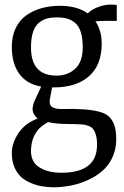

<svg xmlns="http://www.w3.org/2000/svg" viewBox="-20 -503 533 826"><path d="M142.1 6.8Q141.6 6.3 137.9 2.9Q134.3 -0.5 132.8 -2.2Q131.3 -3.9 128.2 -8.3Q125 -12.7 123.8 -16.1Q122.6 -19.5 121.1 -25.6Q119.6 -31.7 120.1 -37.8Q120.6 -43.9 122.8 -52.2Q125 -60.5 128.9 -69.3L157.2 -130.4Q94.2 -141.6 62.5 -186Q30.8 -230.5 30.8 -301.3Q30.8 -347.2 47.6 -382.1Q64.5 -417 93.8 -437.5Q123 -458 159.2 -468Q195.3 -478 237.8 -478Q312.5 -478 357.4 -445.3Q376.5 -464.8 411.6 -476.1Q446.8 -487.3 482.4 -481.4V-413.1H431.6Q407.7 -413.1 390.6 -411.1Q417.5 -372.1 417.5 -314.9Q417.5 -223.1 362.8 -175Q308.1 -127 211.4 -127H204.1L194.8 -77.1Q192.4 -63 195.6 -54Q198.7 -44.9 207.5 -40.8Q216.3 -36.6 226.1 -35.2Q235.8 -33.7 250 -34.2Q307.1 -35.2 344.7 -32.2Q382.3 -29.3 410.2 -21.5Q438 -13.7 452.4 2.2Q466.8 18.1 473.4 40.3Q480 62.5 480 96.7Q480 138.2 464.1 173.1Q448.2 208 421.4 231.4Q394.5 254.9 359.1 271.2Q323.7 287.6 285.4 295.2Q247.1 302.7 207 302.7Q181.6 302.2 158.4 298.1Q135.3 293.9 111.3 283.7Q87.4 273.4 70.1 257.6Q52.7 241.7 41.7 215.6Q30.8 189.5 30.8 155.8Q30.8 113.3 58.8 70.6Q86.9 27.8 142.1 6.8ZM223.6 -177.7Q271.5 -177.7 303.7 -207.5Q335.9 -237.3 335.9 -298.8Q335.9 -337.4 327.9 -363.8Q319.8 -390.1 304 -403.8Q288.1 -417.5 269 -422.9Q250 -428.2 223.6 -428.2Q200.2 -428.2 182.4 -423.3Q164.6 -418.5 147.9 -405.5Q131.3 -392.6 122.3 -365.7Q113.3 -338.9 113.3 -298.8Q113.3 -177.7 223.6 -177.7ZM113.3 142.1Q111.8 193.4 149.2 216.8Q186.5 240.2 243.7 240.2Q397.5 240.2 397.5 120.1Q397.5 94.7 392.6 77.6Q387.7 60.5 380.1 51.5Q372.6 42.5 358.6 37.8Q344.7 33.2 332.3 32.2Q319.8 31.2 299.3 30.8Q295.4 30.8 293 30.8Q287.6 30.8 271 30.5Q254.4 30.3 247.6 29.8Q240.7 29.3 228.3 28.6Q215.8 27.8 206.3 26.1Q196.8 24.4 187 22Q165.5 34.2 151.6 46.9Q137.7 59.6 126 84.2Q114.3 108.9 113.3 142.1Z"/></svg>

Font: Fjord
Style: One
Weight: 400
Designer: Viktoriya Grabowska
Foundry: Viktoriya Grabowska
Version: Version 1.002